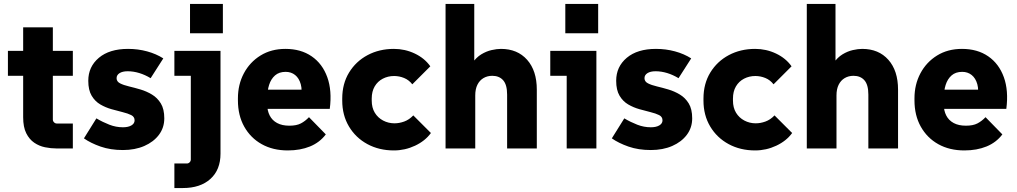

<svg xmlns="http://www.w3.org/2000/svg" viewBox="-20 -750 5137 970"><path d="M265 0Q237 0 207.5 -6Q178 -12 153 -29Q128 -46 112.5 -77Q97 -108 97 -158V-612H247V-146Q247 -138 253 -132Q259 -126 267 -126H348V0ZM20 -367V-493H348V-367Z M601 8Q538 8 488 -9.5Q438 -27 404 -51L467 -152Q499 -133 532.5 -120Q566 -107 601 -107Q628 -107 644 -116.5Q660 -126 660 -142Q660 -160 643 -168.5Q626 -177 599.5 -183.5Q573 -190 543 -198.5Q513 -207 486.5 -222.5Q460 -238 443 -266.5Q426 -295 426 -342Q426 -413 479.5 -458Q533 -503 627 -503Q677 -503 723 -490.5Q769 -478 805 -455L741 -355Q713 -372 683.5 -381Q654 -390 625 -390Q599 -390 584 -380.5Q569 -371 569 -355Q569 -338 586.5 -329Q604 -320 631.5 -313.5Q659 -307 689.5 -298Q720 -289 747.5 -272.5Q775 -256 792.5 -227.5Q810 -199 810 -152Q810 -105 783 -69Q756 -33 709 -12.5Q662 8 601 8Z M861 200V76H924Q932 76 938 70Q944 64 944 56V-434L1011 -367H861V-493H1094V26Q1094 108 1043 154Q992 200 904 200ZM940 -582V-730H1106V-582Z M1434 10Q1359 10 1302.5 -21.5Q1246 -53 1214 -110Q1182 -167 1182 -243V-253Q1182 -323 1212 -379.5Q1242 -436 1296 -469.5Q1350 -503 1422 -503Q1500 -503 1554.5 -465.5Q1609 -428 1633.5 -360Q1658 -292 1646 -200H1290V-297H1567L1500 -249Q1508 -294 1499.5 -324.5Q1491 -355 1471 -371Q1451 -387 1423 -387Q1390 -387 1369.5 -369Q1349 -351 1339.5 -321Q1330 -291 1330 -253V-223Q1330 -191 1342.5 -166.5Q1355 -142 1380 -128.5Q1405 -115 1442 -115Q1478 -115 1500 -126.5Q1522 -138 1541 -158L1626 -71Q1595 -30 1546 -10Q1497 10 1434 10Z M1970 10Q1895 10 1836 -22Q1777 -54 1743 -111Q1709 -168 1709 -242V-252Q1709 -327 1743.5 -383.5Q1778 -440 1837 -471.5Q1896 -503 1970 -503Q2026 -503 2075.5 -479.5Q2125 -456 2154 -415L2063 -324Q2046 -346 2021.5 -356Q1997 -366 1971 -366Q1940 -366 1914 -352.5Q1888 -339 1873 -313.5Q1858 -288 1858 -252V-242Q1858 -206 1873.5 -180.5Q1889 -155 1915.5 -141Q1942 -127 1973 -127Q1997 -127 2022 -136Q2047 -145 2068 -167L2157 -78Q2128 -38 2077 -14Q2026 10 1970 10Z M2231 0V-730H2376V-355H2336Q2346 -402 2366 -431Q2386 -460 2411.5 -475.5Q2437 -491 2463.5 -497Q2490 -503 2511 -503Q2594 -503 2643 -448Q2692 -393 2692 -297V0H2542V-272Q2542 -322 2522 -344.5Q2502 -367 2467 -367Q2442 -367 2422.5 -355.5Q2403 -344 2392 -322Q2381 -300 2381 -268V0Z M2843 0V-434L2910 -367H2760V-493H2993V0ZM2836 -582V-730H3002V-582Z M3268 8Q3205 8 3155 -9.5Q3105 -27 3071 -51L3134 -152Q3166 -133 3199.5 -120Q3233 -107 3268 -107Q3295 -107 3311 -116.5Q3327 -126 3327 -142Q3327 -160 3310 -168.5Q3293 -177 3266.5 -183.5Q3240 -190 3210 -198.5Q3180 -207 3153.5 -222.5Q3127 -238 3110 -266.5Q3093 -295 3093 -342Q3093 -413 3146.5 -458Q3200 -503 3294 -503Q3344 -503 3390 -490.5Q3436 -478 3472 -455L3408 -355Q3380 -372 3350.5 -381Q3321 -390 3292 -390Q3266 -390 3251 -380.5Q3236 -371 3236 -355Q3236 -338 3253.5 -329Q3271 -320 3298.5 -313.5Q3326 -307 3356.5 -298Q3387 -289 3414.5 -272.5Q3442 -256 3459.5 -227.5Q3477 -199 3477 -152Q3477 -105 3450 -69Q3423 -33 3376 -12.5Q3329 8 3268 8Z M3795 10Q3720 10 3661 -22Q3602 -54 3568 -111Q3534 -168 3534 -242V-252Q3534 -327 3568.5 -383.5Q3603 -440 3662 -471.5Q3721 -503 3795 -503Q3851 -503 3900.5 -479.5Q3950 -456 3979 -415L3888 -324Q3871 -346 3846.5 -356Q3822 -366 3796 -366Q3765 -366 3739 -352.5Q3713 -339 3698 -313.5Q3683 -288 3683 -252V-242Q3683 -206 3698.5 -180.5Q3714 -155 3740.5 -141Q3767 -127 3798 -127Q3822 -127 3847 -136Q3872 -145 3893 -167L3982 -78Q3953 -38 3902 -14Q3851 10 3795 10Z M4056 0V-730H4201V-355H4161Q4171 -402 4191 -431Q4211 -460 4236.5 -475.5Q4262 -491 4288.5 -497Q4315 -503 4336 -503Q4419 -503 4468 -448Q4517 -393 4517 -297V0H4367V-272Q4367 -322 4347 -344.5Q4327 -367 4292 -367Q4267 -367 4247.5 -355.5Q4228 -344 4217 -322Q4206 -300 4206 -268V0Z M4852 10Q4777 10 4720.5 -21.5Q4664 -53 4632 -110Q4600 -167 4600 -243V-253Q4600 -323 4630 -379.5Q4660 -436 4714 -469.5Q4768 -503 4840 -503Q4918 -503 4972.5 -465.5Q5027 -428 5051.5 -360Q5076 -292 5064 -200H4708V-297H4985L4918 -249Q4926 -294 4917.5 -324.5Q4909 -355 4889 -371Q4869 -387 4841 -387Q4808 -387 4787.5 -369Q4767 -351 4757.5 -321Q4748 -291 4748 -253V-223Q4748 -191 4760.5 -166.5Q4773 -142 4798 -128.5Q4823 -115 4860 -115Q4896 -115 4918 -126.5Q4940 -138 4959 -158L5044 -71Q5013 -30 4964 -10Q4915 10 4852 10Z"/></svg>

Font: SUSE ExtraBold
Style: Regular
Weight: 800
Designer: Rene Bieder
Foundry: SUSE
Version: Version 1.000